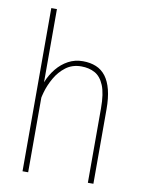

<svg xmlns="http://www.w3.org/2000/svg" viewBox="-85 -809 652 869"><g transform="rotate(10 241.5 -375.0)"><path d="M105.5 -750V0H79.6V-750ZM101.1 -311 87.4 -339.4Q91.3 -377.9 105.5 -413.6Q119.6 -449.2 142.6 -477.3Q165.5 -505.4 195.8 -521.7Q226.1 -538.1 262.7 -538.1Q296.9 -538.1 323.5 -527.1Q350.1 -516.1 368.2 -492.4Q386.2 -468.8 395.8 -431.4Q405.3 -394 405.3 -341.8V0H379.9V-342.3Q379.9 -410.2 364.5 -447.3Q349.1 -484.4 322.3 -499Q295.4 -513.7 259.8 -513.7Q218.3 -513.7 188.7 -491.2Q159.2 -468.8 140.1 -435.3Q121.1 -401.9 111.6 -367.9Q102.1 -334 101.1 -311Z"/></g></svg>

Font: Roboto Condensed Thin
Style: Regular
Weight: 250
Width: 3
Designer: Christian Robertson
Foundry: Google
Version: Version 3.009; 2024